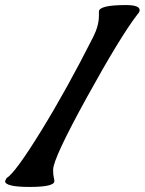

<svg xmlns="http://www.w3.org/2000/svg" viewBox="-47 -721 572 759"><path d="M163 -50Q163 -30 165.5 -20Q168 -10 168 -5Q168 18 70.5 18Q-27 18 -27 -5L-21 -17Q13 -37 115 -202.5Q217 -368 322 -576Q344 -620 344 -659V-675Q344 -701 451 -701Q505 -701 505 -681Q505 -673 497 -665Q429 -577 296 -335.5Q163 -94 163 -50Z"/></svg>

Font: Condiment
Style: Regular
Weight: 400
Designer: Angel Koziupa, Alejandro Paul
Foundry: Angel Koziupa, Alejandro Paul
Version: Version 1.001